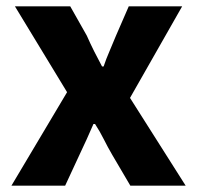

<svg xmlns="http://www.w3.org/2000/svg" viewBox="-20 -584 620 604"><path d="M16 0 191 -294 27 -564H201L253 -472Q264 -447 276 -423Q288 -399 301 -375H306Q314 -399 324.5 -423Q335 -447 345 -472L385 -564H553L389 -276L564 0H390L333 -97Q319 -121 306.5 -146Q294 -171 279 -194H274Q264 -171 253 -146.5Q242 -122 230 -97L185 0Z"/></svg>

Font: Noto Sans TC Thin ExtraBold
Style: Regular
Weight: 800
Version: Version 2.004-H2;hotconv 1.0.118;makeotfexe 2.5.65603